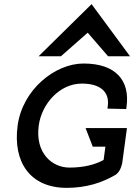

<svg xmlns="http://www.w3.org/2000/svg" viewBox="-20 -897 648 928"><path d="M274.5 -625 403.9 -739 502.5 -625H608.5L422.6 -877L166.5 -625ZM393.6 -278 428.4 -188H489.4L480.8 -124C439.7 -101 383.8 -87 315.8 -87C230.8 -87 149.4 -158 167.2 -290C181.4 -395 267.7 -493 375.7 -493C460.7 -493 510.7 -456 500.9 -384L499.3 -372L590 -370L591.7 -382C608.6 -507 540.8 -590 383.8 -590C245.8 -590 88.7 -464 65.2 -290C41.6 -115 124.5 11 302.5 11C398.5 11 476 -15 538 -52C564.1 -67 570.9 -110 570.9 -110L571 -111L593.6 -278Z"/></svg>

Font: Charger
Style: ExBdIt
Weight: 400
Designer: Jasper
Foundry: Cannot Into Space Fonts
Version: Version 0.99